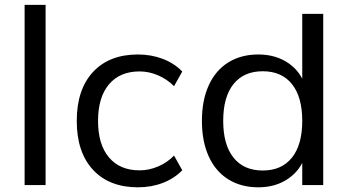

<svg xmlns="http://www.w3.org/2000/svg" viewBox="-20 -777 1460 806"><path d="M83.3 -756.6H171.4V0H83.3Z M302.2 -269.5Q302.2 -401.1 370.3 -474.7Q438.4 -548.3 559.3 -548.3Q615.1 -548.3 663.5 -529.8Q711.9 -511.2 745.1 -476.8L710.6 -415.2Q681.5 -444.6 643.2 -460.9Q604.9 -477.2 566.3 -477.2Q483.2 -477.2 437.4 -422.9Q391.6 -368.5 391.6 -269.5Q391.6 -170.5 437.4 -116.2Q483.2 -61.9 566.3 -61.9Q605.5 -61.9 643.8 -78.2Q682.1 -94.5 710.6 -123.9L745.1 -62.3Q711.9 -27.8 663.7 -9.3Q615.5 9.3 559.3 9.3Q438.4 9.3 370.3 -64.3Q302.2 -137.9 302.2 -269.5Z M827.6 -269.5Q827.6 -355.3 856.1 -418.4Q884.6 -481.4 938.2 -514.9Q991.7 -548.3 1064.5 -548.3Q1138.3 -548.3 1191.4 -511.5Q1244.5 -474.7 1263.1 -410.6L1248.8 -411.7V-718.8H1336.9V0H1248.8V-128.4H1263.1Q1243.9 -64.3 1190.8 -27.5Q1137.7 9.3 1064.5 9.3Q991.7 9.3 938.2 -24.2Q884.6 -57.6 856.1 -120.7Q827.6 -183.7 827.6 -269.5ZM1248.8 -269.5Q1248.8 -370 1205.6 -424Q1162.4 -477.9 1082.9 -477.9Q1003.4 -477.9 960.2 -424Q917 -370 917 -269.5Q917 -169.4 960.2 -115.3Q1003.4 -61.2 1082.9 -61.2Q1162.4 -61.2 1205.6 -115.3Q1248.8 -169.4 1248.8 -269.5Z"/></svg>

Font: Min Sans VF VF
Style: Regular
Weight: 400
Designer: Jinseong-Kim, NotoSansCJK, Nunito
Foundry: Jinseong-Kim
Version: Version 1.420;Glyphs 3.1.2 (3151)